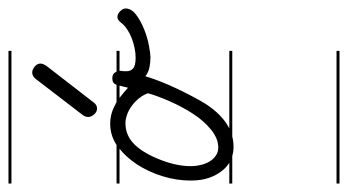

<svg xmlns="http://www.w3.org/2000/svg" viewBox="-204 -378 821 453"><g transform="rotate(-90 206.5 -151.5)"><path d="M313 -14H111Q99 -11 87 -11Q75 -11 65 -14H0V-21H49Q39 -27 31 -37Q20 -50 13.5 -68.5Q7 -87 7 -112Q7 -146 17.5 -179.5Q28 -213 46 -240Q62 -264 82 -280H0V-287H91Q114 -302 141 -302Q165 -302 186 -290Q189 -289 192 -287H233Q236 -297 248 -297Q257 -297 261 -292Q263 -289 264 -287H313V-280H266Q266 -275 265 -271Q265 -267 265 -263Q265 -254 271.5 -248Q278 -242 297 -242Q308 -242 320 -244.5Q332 -247 343.5 -251.5Q355 -256 364.5 -262.5Q374 -269 380 -277Q386 -285 393 -285Q400 -285 406.5 -278.5Q413 -272 413 -266Q413 -252 398.5 -241Q384 -230 364 -222Q344 -214 325 -210.5Q306 -207 298 -207Q285 -207 273.5 -209.5Q262 -212 253 -219L250 -209Q246 -197 239.5 -180.5Q233 -164 224 -145Q215 -126 205.5 -108Q196 -90 188 -77Q162 -37 130 -21H313ZM213 -213Q209 -224 201.5 -233.5Q194 -243 184 -250.5Q174 -258 163 -262Q152 -266 142 -266Q113 -266 92 -244.5Q71 -223 55 -181Q41 -144 41 -112Q41 -100 44 -87.5Q47 -75 53 -66Q59 -57 67 -52Q75 -47 85 -47Q106 -47 127 -64Q148 -81 164.5 -106.5Q181 -132 194 -161.5Q207 -191 213 -213ZM192 -342Q186 -333 177 -333Q169 -333 163 -340Q157 -347 157 -354Q157 -360 161 -366L247 -478Q250 -482 254 -484Q258 -486 262 -486Q269 -486 276 -480Q283 -474 283 -467Q283 -461 278 -453ZM313 239H0V232H313ZM313 -535H0V-542H313ZM226 -260 228 -268 231 -280H202Q214 -271 226 -260Z"/></g></svg>

Font: Gruenewald VA 1. Klasse
Style: Regular
Weight: 400
Designer: Peter Wiegel
Foundry: Peter Wiegel, nach dem Schriftentwurf von Dr. H. Gr¸newald
Version: Version 0.007